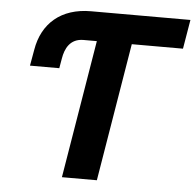

<svg xmlns="http://www.w3.org/2000/svg" viewBox="-52 -780 847 832"><g transform="rotate(5 371.5 -363.5)"><path d="M742.9 -727.3H310.4C180.4 -727.3 99.1 -655.5 79.9 -539.4L67.5 -469.5H195L202.4 -512.1C209.5 -555.8 230.5 -600.5 289.1 -600.5H346.9L247.5 0H399.5L498.9 -600.5H721.6Z"/></g></svg>

Font: Magic Ui Pro
Style: Bold Italic
Weight: 700
Italic angle: -9.39999°
Designer: Stefan Endress, Andreas Faust
Version: Version 1.000;FEAKit 1.0